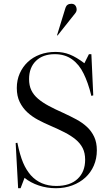

<svg xmlns="http://www.w3.org/2000/svg" viewBox="-20 -981 591 1017"><path d="M276 16Q229 16 185.5 1.5Q142 -13 110 -39L89 16H76L63 -223L72 -225Q79 -191 86.5 -165Q94 -139 102.5 -119Q111 -99 121 -83Q131 -67 143 -53Q194 4 278 4Q351 4 391 -33.5Q431 -71 431 -135Q431 -171 418 -196.5Q405 -222 381 -242Q357 -262 323 -279.5Q289 -297 247 -315Q214 -329 182 -346Q150 -363 125 -386Q100 -409 84.5 -440.5Q69 -472 69 -515Q69 -557 84.5 -592Q100 -627 127 -652.5Q154 -678 191.5 -692Q229 -706 274 -706Q315 -706 350 -692Q385 -678 427 -646L451 -694H464L474 -476L464 -473Q455 -510 444.5 -539.5Q434 -569 423 -591Q400 -639 362 -666.5Q324 -694 270 -694Q207 -694 170.5 -658.5Q134 -623 134 -562Q134 -528 146 -503Q158 -478 181.5 -458Q205 -438 238.5 -420Q272 -402 315 -383Q352 -366 384.5 -348.5Q417 -331 441 -308.5Q465 -286 479 -256Q493 -226 493 -185Q493 -141 477 -104Q461 -67 432 -40.5Q403 -14 363 1Q323 16 276 16ZM327 -940Q334 -961 358 -961Q372 -961 379 -952Q386 -943 386 -930Q386 -920 378 -910Q370 -900 350 -875L285 -793L282 -794Z"/></svg>

Font: Libre Caslon Display
Style: Regular
Weight: 400
Designer: Pablo Impallari, Rodrigo Fuenzalida
Foundry: Pablo Impallari, Rodrigo Fuenzalida
Version: Version 1.002; ttfautohint (v1.5)